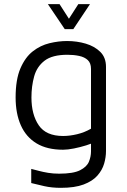

<svg xmlns="http://www.w3.org/2000/svg" viewBox="-20 -704 609 922"><path d="M283 15Q206 15 155.5 -15.5Q105 -46 80 -102.5Q55 -159 55 -236Q55 -322 78 -375.5Q101 -429 137.5 -457.5Q174 -486 217.5 -496.5Q261 -507 302 -507Q349 -507 391.5 -494.5Q434 -482 461.5 -455Q489 -428 489 -383V21Q489 51 480 82Q471 113 447.5 139.5Q424 166 381.5 182Q339 198 272 198Q229 198 193 190Q157 182 130 175V107Q146 111 166.5 116.5Q187 122 211.5 126Q236 130 264 130Q332 130 364.5 113.5Q397 97 407 72.5Q417 48 417 23V-50L442 -25Q423 -15 394 -6Q365 3 335 9Q305 15 283 15ZM283 -51Q315 -51 350.5 -59.5Q386 -68 417 -86V-373Q417 -401 401.5 -415.5Q386 -430 360 -435.5Q334 -441 304 -441Q231 -441 194 -412.5Q157 -384 144 -337Q131 -290 131 -236Q131 -154 166 -102.5Q201 -51 283 -51ZM291 -564 210 -684H266L311 -614L356 -684H412L332 -564Z"/></svg>

Font: Maven Pro
Style: Regular
Weight: 400
Designer: Joe Prince
Foundry: Joe Prince
Version: Version 2.103